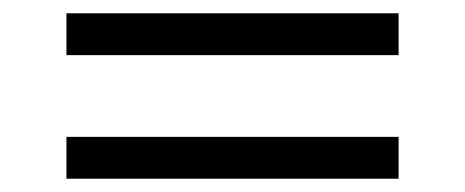

<svg xmlns="http://www.w3.org/2000/svg" viewBox="-20 -495 700 289"><path d="M80 -475V-412H580V-475ZM80 -289V-226H580V-289Z"/></svg>

Font: Abel
Style: Regular
Weight: 400
Designer: Matthew Desmond
Foundry: Matthew Desmond
Version: Version 1.002